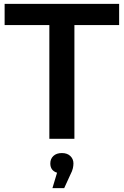

<svg xmlns="http://www.w3.org/2000/svg" viewBox="-20 -720 642 996"><path d="M236 0V-590H4V-700H598V-590H366V0ZM252 256 276 176Q241 165 241 128Q241 104 257 89Q273 74 301 74Q329 74 345 89.5Q361 105 361 128Q361 139 358 153Q355 167 345 186L313 256Z"/></svg>

Font: Montserrat SemiBold
Style: Regular
Weight: 600
Designer: Julieta Ulanovsky
Foundry: Julieta Ulanovsky
Version: Version 9.000; ttfautohint (v1.8.4.7-5d5b)